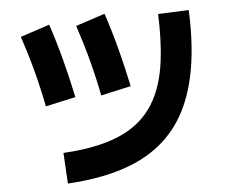

<svg xmlns="http://www.w3.org/2000/svg" viewBox="-55 -826 1110 933"><g transform="rotate(-5 500.0 -359.0)"><path d="M238.8 44.7 230.2 -105.3Q355 -112.5 445.7 -139.6Q536.3 -166.7 596.8 -215.8Q657.2 -265 692.3 -338.3Q727.3 -411.5 739.8 -510.8Q752.2 -610 747.2 -737.7L897.2 -744.3Q903.8 -592.3 884.7 -470.7Q865.5 -349 818.5 -256.5Q771.5 -164 693.2 -99.8Q614.8 -35.7 502.1 0.1Q389.3 35.8 238.8 44.7ZM165 -338.3Q147.7 -426.8 124.8 -513.3Q101.8 -599.8 73 -685.2L215.5 -732.2Q245.2 -642.7 268.8 -552.2Q292.5 -461.8 311.5 -370.7ZM437.5 -367.8Q420.2 -456.3 397.3 -542.8Q374.3 -629.3 345.5 -714.7L488 -761.7Q517.7 -672.2 541.3 -581.7Q565 -491.3 584 -400.2Z"/></g></svg>

Font: Murecho Thin
Style: Regular
Weight: 100
Designer: Neil Summerour
Foundry: Positype
Version: Version 1.010